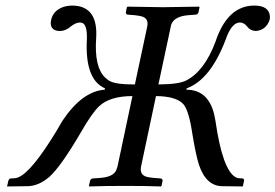

<svg xmlns="http://www.w3.org/2000/svg" viewBox="-20 -671 994 693"><path d="M5.9 0 10.3 -19Q13.2 -26.4 18.6 -26.9L34.2 -27.8Q77.6 -31.7 160.6 -161.1Q182.6 -194.8 204.6 -233.9Q276.4 -341.8 357.9 -347.2L358.9 -352.1Q286.1 -383.8 293.5 -527.8Q295.4 -580.1 277.8 -587.9Q272.5 -589.8 267.6 -589.8Q251.5 -588.9 233.9 -574.2Q216.8 -559.6 196.8 -559.1Q164.1 -559.1 163.1 -586.9Q163.1 -593.3 164.6 -599.1Q171.9 -633.8 210.4 -646.5Q225.6 -650.9 242.2 -650.9Q334.5 -649.4 327.1 -533.2Q319.8 -430.2 358.4 -392.1Q365.2 -385.7 372.1 -380.9Q393.6 -365.7 466.8 -366.2L511.2 -574.2Q518.1 -605.5 489.7 -612.3Q480 -614.7 465.8 -616.2L440.4 -618.2Q434.1 -620.1 434.1 -626L438 -645L440.4 -647Q540.5 -645 567.9 -645Q601.6 -645 698.7 -647L700.2 -645L696.3 -626Q693.4 -618.7 686.5 -618.2L660.2 -616.2Q609.9 -612.3 598.6 -583.5Q596.7 -578.6 596.2 -574.2L551.8 -366.2Q626 -366.7 652.8 -380.9Q718.3 -415 757.8 -520.5Q760.3 -526.9 762.2 -533.2Q805.7 -650.4 897.5 -650.9Q950.7 -650.9 954.1 -612.8Q954.6 -605.5 953.1 -599.1Q940.4 -562.5 903.8 -559.1Q883.3 -560.1 873 -574.2Q860.8 -589.8 846.2 -589.8Q818.8 -589.8 798.8 -539.6Q796.9 -534.7 794.4 -527.8Q739.3 -383.3 653.8 -352.1L652.8 -347.2Q731.9 -347.2 753.4 -256.8Q755.9 -245.6 757.8 -233.9Q783.2 -57.6 830.6 -31.2Q836.4 -28.3 840.8 -27.8L856 -26.9Q861.8 -24.9 860.8 -19L856.9 0L855.5 2L781.7 1Q723.6 0 698.2 -76.2Q686.5 -112.3 673.8 -190.9Q661.6 -272.5 641.6 -295.4Q615.2 -323.7 543 -324.2L489.3 -70.8Q482.9 -40 509.8 -32.7Q520 -30.3 535.2 -28.8L560.5 -26.9Q566.9 -24.9 566.9 -19L563 0L560.5 2Q511.7 0 432.1 0Q351.6 0 302.7 2L300.8 0L305.2 -19Q308.1 -25.9 314 -26.9L341.3 -28.8Q389.6 -32.2 399.9 -57.6Q402.3 -64 404.3 -70.8L458 -324.2Q377.4 -324.2 338.4 -288.1Q312 -263.7 270.5 -190.9Q199.2 -69.3 158.2 -32.7Q120.1 0 80.6 1L5.4 2Z"/></svg>

Font: Linux Libertine Display Slanted O
Style: Slanted
Weight: 400
Designer: Philipp H. Poll
Foundry: Philipp H. Poll
Version: Version 5.0.9